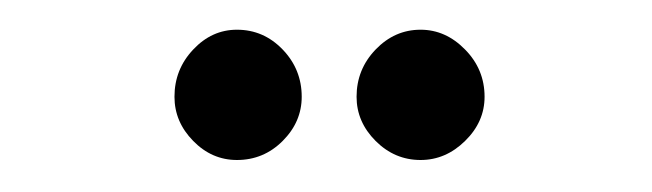

<svg xmlns="http://www.w3.org/2000/svg" viewBox="-20 -726 428 126"><path d="M256 -621Q239 -621 226.5 -633.5Q214 -646 214 -662.5Q214 -680.5 226.5 -693.5Q239 -706.5 256 -706.5Q272.5 -706.5 285.2 -693.5Q298 -680.5 298 -662.5Q298 -646 285.2 -633.5Q272.5 -621 256 -621ZM135.5 -621Q119 -621 106.8 -633.5Q94.5 -646 94.5 -662.5Q94.5 -680.5 106.8 -693.5Q119 -706.5 135.5 -706.5Q153 -706.5 165.5 -693.5Q178 -680.5 178 -662.5Q178 -646 165.5 -633.5Q153 -621 135.5 -621Z"/></svg>

Font: Imbue 50pt SemiBold
Style: Regular
Weight: 600
Designer: Tyler Finck
Foundry: Etcetera Type Company
Version: Version 1.102; ttfautohint (v1.8.3)